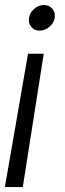

<svg xmlns="http://www.w3.org/2000/svg" viewBox="-24 -546 260 770"><path d="M-4.4 204.1 88.4 -330.6H151.4L67.4 204.1ZM134.8 -423.3Q113.8 -423.3 101.3 -438.2Q88.9 -453.1 92.3 -474.1Q95.7 -495.6 113.3 -510.7Q130.9 -525.9 151.9 -525.9Q173.3 -525.9 186 -510.7Q198.7 -495.6 195.3 -474.1Q191.4 -453.1 173.8 -438.2Q156.2 -423.3 134.8 -423.3Z"/></svg>

Font: Inter Display Light
Style: Italic
Weight: 300
Italic angle: -9.39999°
Designer: Rasmus Andersson
Foundry: rsms
Version: Version 4.000;git-a52131595